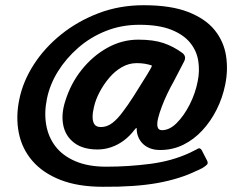

<svg xmlns="http://www.w3.org/2000/svg" viewBox="-20 -708 890 736"><path d="M54 -327Q68 -396 109.5 -460.5Q151 -525 214.5 -576Q278 -627 358 -657.5Q438 -688 531 -688Q635 -688 701.5 -662Q768 -636 803 -592.5Q838 -549 846.5 -494Q855 -439 843 -382Q833 -333 810.5 -288Q788 -243 755.5 -208Q723 -173 682.5 -153Q642 -133 594 -133Q571 -133 554 -140Q537 -147 526 -158.5Q515 -170 509.5 -184.5Q504 -199 504 -214Q504 -216 503.5 -217Q503 -218 501.5 -217Q500 -216 496 -211Q478 -187 455.5 -170Q433 -153 407 -144Q381 -135 354 -135Q298 -135 264.5 -160.5Q231 -186 222.5 -228Q214 -270 230 -320Q251 -388 293.5 -441Q336 -494 392 -525Q448 -556 510 -556Q568 -556 606.5 -543Q645 -530 679 -505Q687 -499 689 -490.5Q691 -482 685 -471Q675 -452 665.5 -433.5Q656 -415 646 -396Q634 -375 622 -350Q610 -325 600.5 -300Q591 -275 586 -254.5Q581 -234 584 -221.5Q587 -209 601 -209Q630 -209 657.5 -236.5Q685 -264 707 -307Q729 -350 738 -397Q746 -436 740 -474.5Q734 -513 709 -544Q684 -575 636.5 -594Q589 -613 514 -613Q446 -613 386.5 -589.5Q327 -566 280 -525Q233 -484 202 -434Q171 -384 160 -330Q149 -277 157 -230Q165 -183 192.5 -147Q220 -111 269 -90Q318 -69 387 -69Q473 -69 557 -80Q641 -91 709 -123Q718 -128 723 -130Q728 -132 733 -135Q742 -141 746.5 -139Q751 -137 754 -131L774 -92Q779 -82 772.5 -76Q766 -70 756 -64Q751 -62 746 -59Q741 -56 735 -54Q670 -22 584 -6.5Q498 9 374 8Q279 8 211.5 -18.5Q144 -45 104 -91.5Q64 -138 52 -199Q40 -260 54 -327ZM544 -422Q550 -433 556 -442.5Q562 -452 562 -457Q550 -461 536 -463.5Q522 -466 504 -466Q474 -466 447 -450.5Q420 -435 398.5 -409.5Q377 -384 361.5 -354.5Q346 -325 340 -297Q335 -277 335 -259.5Q335 -242 342 -231.5Q349 -221 367 -221Q390 -221 410.5 -236.5Q431 -252 452 -281Q469 -303 493 -340.5Q517 -378 544 -422Z"/></svg>

Font: Glory Thin
Style: Bold Italic
Weight: 700
Italic angle: -12°
Version: Version 1.011